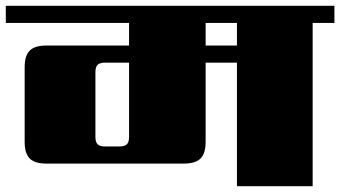

<svg xmlns="http://www.w3.org/2000/svg" viewBox="-40 -642 1173 662"><path d="M777 -485V-563H669V-485ZM405 -170V-426H323Q304 -426 296.5 -418.5Q289 -411 289 -393V-170Q289 -152 296.5 -144.5Q304 -137 323 -137H371Q390 -137 397.5 -144.5Q405 -152 405 -170ZM1113 -622V-563H1038V0H777V-426H669V-153Q669 -113 651.5 -95.5Q634 -78 594 -78H120Q80 -78 62.5 -95.5Q45 -113 45 -153V-410Q45 -450 62.5 -467.5Q80 -485 120 -485H405V-563H-20V-622Z"/></svg>

Font: Sarpanch Black
Style: Regular
Weight: 900
Designer: Manushi Parikh (Devanagari and Latin), Jyotish Sonowal (Devanagari)
Foundry: Indian Type Foundry
Version: Version 2.004;PS 1.0;hotconv 1.0.78;makeotf.lib2.5.61930; tt